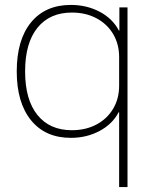

<svg xmlns="http://www.w3.org/2000/svg" viewBox="-20 -550 633 780"><path d="M464 210V-94H462Q437 -46 384.5 -18Q332 10 268 10Q164 10 106 -61.5Q48 -133 48 -260Q48 -388 106 -459Q164 -530 268 -530Q332 -530 384.5 -502.5Q437 -475 463 -426H465V-520H498V210ZM272 -21Q328 -21 371.5 -44Q415 -67 439.5 -108Q464 -149 464 -202V-318Q464 -371 439.5 -412Q415 -453 371.5 -476Q328 -499 272 -499Q182 -499 132 -437Q82 -375 82 -260Q82 -145 132 -83Q182 -21 272 -21Z"/></svg>

Font: M PLUS 1 ExtraLight
Style: Regular
Weight: 250
Version: Version 1.001